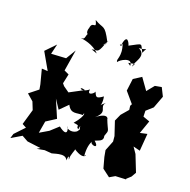

<svg xmlns="http://www.w3.org/2000/svg" viewBox="-137 -896 1045 1055"><g transform="rotate(20 385.5 -368.5)"><path d="M196 -374 208 -430 180 -443 200 -567 165 -509 79 -504 93 -563 38 -506 94 -408 59 -410 81 -326 88 -286 92 -302 34 -256 72 -223 90 -178 64 -88 88 -75 35 -19 27 8 86 -27 122 -7 201 3 183 14 227 6 265 9C270 14 343 -24 358 18C362 -37 369 21 370 6C366 -17 386 -52 382 -56C457 -6 455 -66 442 -38C438 -86 446 -111 456 -130C442 -107 516 -95 467 -137C489 -147 516 -150 508 -180C524 -225 519 -201 490 -277C495 -255 499 -317 425 -259C486 -312 424 -318 454 -353C396 -308 447 -306 432 -383C392 -354 392 -366 378 -395C388 -387 338 -348 347 -393C299 -354 277 -395 322 -380L241 -337L207 -361ZM365 -186C370 -153 375 -166 367 -165C360 -138 307 -134 298 -160C308 -155 325 -95 261 -145L215 -103L164 -73L176 -143L232 -179L188 -282L223 -229L269 -275C293 -228 321 -249 358 -247C359 -271 381 -255 325 -190C374 -185 338 -180 361 -165ZM702 0 725 -21 741 -49 703 -145 679 -180 719 -170 727 -271 686 -262 713 -339 674 -353 673 -387 710 -420 737 -492 713 -540 675 -533 640 -490 593 -556 548 -527 539 -456 591 -395 585 -384 588 -361 552 -319 534 -279 561 -198 564 -167 541 -109 548 -71 565 -9 610 25 641 7 702 4ZM280 -603C310 -612 316 -590 338 -652C341 -663 361 -666 329 -647C346 -661 359 -693 347 -671C301 -759 303 -728 246 -762C272 -708 232 -756 227 -708C219 -694 224 -648 250 -699C210 -663 238 -642 203 -641C215 -640 278 -632 314 -591ZM494 -602C537 -608 535 -617 521 -590C518 -614 581 -671 521 -698C571 -699 567 -726 548 -680C521 -730 540 -731 463 -691C461 -703 435 -759 424 -676C404 -706 428 -648 429 -692C455 -618 421 -598 436 -585C440 -599 511 -642 510 -590Z"/></g></svg>

Font: Asimov Aggro
Style: Condensed
Weight: 500
Designer: Google
Version: Version 2.000980; 2014